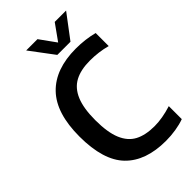

<svg xmlns="http://www.w3.org/2000/svg" viewBox="-285 -1033 1129 1129"><g transform="rotate(-45 279.0 -469.0)"><path d="M41.5 -368.5Q41.5 -562.5 131.5 -656Q221.5 -749.5 392 -749.5Q470 -749.5 539.5 -731.5V-623Q473.5 -641 401 -641Q324.5 -641 275 -614.5Q225.5 -588 200.5 -528.5Q175.5 -469 175.5 -370.5Q175.5 -269 200.5 -209.5Q225.5 -150 274 -124.5Q322.5 -99 397.5 -99Q461.5 -99 539.5 -123.5V-15.5Q507 -3.5 466.2 3Q425.5 9.5 383.5 9.5Q216.5 9.5 129 -80.2Q41.5 -170 41.5 -368.5ZM415.5 -948H510L398.5 -800H289L178 -948H272L344 -848Z"/></g></svg>

Font: Encode Sans Semi Condensed SmBd
Style: Regular
Weight: 600
Width: 4
Designer: Multiple Designers
Foundry: Impallari Type
Version: Version 2.000